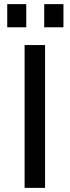

<svg xmlns="http://www.w3.org/2000/svg" viewBox="-20 -909 337 929"><path d="M198 0H99V-691H198ZM287 -777H194V-889H287ZM107 -777H15V-889H107Z"/></svg>

Font: Iceberg
Style: Regular
Weight: 400
Designer: Victor Kharyk
Foundry: Cyreal (www.cyreal.org)
Version: Version 1.002